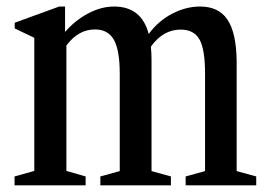

<svg xmlns="http://www.w3.org/2000/svg" viewBox="-20 -554 802 574"><path d="M23.5 0V-26.5L82.5 -43V-441L24 -469V-486L157 -534.5H174.5V-458.5Q205.5 -494 244.2 -514.2Q283 -534.5 321 -534.5Q403 -534.5 424.5 -452.5Q454 -492 495 -513.2Q536 -534.5 578 -534.5Q634 -534.5 660.2 -495Q686.5 -455.5 687.5 -371.5V-42.5L746 -26.5V0H535V-26.5L593 -42.5V-335Q593 -406 576.5 -435.8Q560 -465.5 520 -465.5Q467.5 -465.5 431 -414.5Q433 -396 433 -374.5V-42.5L491 -26.5V0H280V-26.5L338 -42.5V-333Q338 -404 320.5 -435Q303 -466 264 -466Q214 -466 178.5 -418V-43L236 -26.5V0Z"/></svg>

Font: Libre Caslon Condensed Medium
Style: Regular
Weight: 500
Designer: Pablo Impallari, Rodrigo Fuenzalida, Katja Schimmel, Ertekin Erdin
Foundry: Pablo Impallari, Rodrigo Fuenzalida
Version: Version 2.000; ttfautohint (v1.8.4.7-5d5b);gftools[0.9.33]